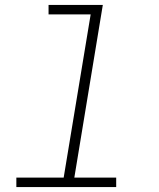

<svg xmlns="http://www.w3.org/2000/svg" viewBox="-20 -755 640 775"><path d="M46 0V-38H237L346 -697H176V-735H395L280 -38H449V0Z"/></svg>

Font: Iosevka Curly Slab XLtExObl
Style: Regular
Weight: 200
Width: 7
Italic angle: -9°
Monospace: yes
Designer: Belleve Invis
Foundry: Belleve Invis
Version: Version 11.0.0; ttfautohint (v1.8.3)